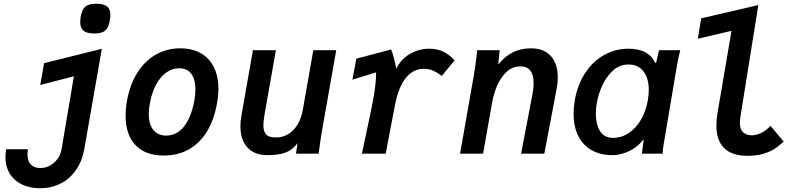

<svg xmlns="http://www.w3.org/2000/svg" viewBox="-20 -817 4240 1021"><path d="M126 4.5Q126 40 144.2 58.2Q162.5 76.5 195 76.5Q222.5 76.5 246.5 63Q270.5 49.5 286.5 27Q302.5 4.5 307 -21.5L373 -411.5L194 -365L214.5 -481L521.5 -557.5L428.5 -25.5Q417 40 384 87.2Q351 134.5 301.8 159.2Q252.5 184 193 184Q138 184 96.2 163.8Q54.5 143.5 31.8 106.2Q9 69 9 18.5Q9 -0.5 13 -23.5H128.5Q126 -11 126 4.5ZM406.5 -699.5Q406.5 -710 409 -726.5Q414 -754 423.2 -769Q432.5 -784 449 -790.5Q465.5 -797 493 -797Q531.5 -797 549.2 -783Q567 -769 567 -738Q567 -725.5 564 -709.5Q559.5 -682.5 550.2 -667.2Q541 -652 524.5 -645.5Q508 -639 480.5 -639Q442 -639 424.2 -653.5Q406.5 -668 406.5 -699.5Z M648 -201.5Q648 -241.5 656 -284.5Q671.5 -369 711 -431.2Q750.5 -493.5 809 -526.8Q867.5 -560 938.5 -560Q1002 -560 1047.5 -534.2Q1093 -508.5 1117.2 -460Q1141.5 -411.5 1141.5 -344.5Q1141.5 -309 1134 -267.5Q1118.5 -180.5 1080.8 -118.2Q1043 -56 984.8 -23Q926.5 10 851.5 10Q752.5 10 700.2 -45.5Q648 -101 648 -201.5ZM1013.5 -282.5Q1019 -312 1019 -341.5Q1019 -395.5 997 -424.8Q975 -454 932.5 -454Q895.5 -454 863.5 -430.8Q831.5 -407.5 809 -365Q786.5 -322.5 776.5 -265.5Q771 -235 771 -211.5Q771 -156.5 795.2 -126.2Q819.5 -96 862.5 -96Q921 -96 959.2 -145.2Q997.5 -194.5 1013.5 -282.5Z M1258.5 -145.5Q1258.5 -172.5 1263.5 -200.5L1325 -550H1447L1386.5 -206.5Q1380.5 -170.5 1380.5 -150.5Q1380.5 -118.5 1395.2 -102.2Q1410 -86 1446.5 -86Q1486 -86 1516 -105.8Q1546 -125.5 1564.5 -158.5Q1583 -191.5 1590 -231.5L1646 -550H1768L1691 -114.5Q1684 -73.5 1680 -40.5Q1680.5 -46 1674.5 0H1554L1562 -55.5Q1533.5 -18 1496.2 -5Q1459 8 1401 8Q1333.5 8 1296 -32.5Q1258.5 -73 1258.5 -145.5Z M1926.5 -103.5Q1955 -236 1965.5 -293.5Q1980 -371.5 1980 -432L1854 -393.5L1875 -505L2060 -554Q2074 -520 2087.5 -452Q2113 -504 2161 -531Q2209 -558 2262 -558Q2307.5 -558 2340 -541Q2372.5 -524 2397.5 -496L2329.5 -413.5Q2307 -430.5 2284.8 -440.8Q2262.5 -451 2233.5 -451Q2175.5 -451 2136.8 -401.2Q2098 -351.5 2080 -256.5L2031 0H1904.5Q1913 -42.5 1926.5 -103.5Z M2515 -525.5Q2515.5 -532.5 2517.5 -550H2637L2629.5 -473.5Q2665 -518 2707.5 -539Q2750 -560 2803 -560Q2872 -560 2909 -519.2Q2946 -478.5 2946 -405.5Q2946 -374.5 2939.5 -341.5L2874.5 0H2751L2810.5 -310.5Q2817.5 -347.5 2817.5 -375Q2817.5 -464 2747.5 -464Q2705.5 -464 2674.2 -435.2Q2643 -406.5 2624 -362.5Q2605 -318.5 2596.5 -269.5L2549 0H2426.5L2501.5 -426.5Q2508 -464.5 2515 -525.5Z M3030 -212.5Q3030 -243 3036.5 -283.5Q3051 -366.5 3091.8 -428.8Q3132.5 -491 3192.5 -524.5Q3252.5 -558 3323 -558Q3377.5 -558 3413.5 -537.8Q3449.5 -517.5 3464 -481.5L3469.5 -485L3484.5 -550H3597.5Q3589 -519.5 3583.5 -487.8Q3578 -456 3577 -451.5L3512 -66.5L3509.5 -52Q3504.5 -24 3504 0H3393.5Q3398.5 -43 3401.5 -63L3403 -75.5L3394 -67Q3381 -49 3356.2 -31.5Q3331.5 -14 3299.8 -3Q3268 8 3236 8Q3172 8 3125.5 -18.8Q3079 -45.5 3054.5 -95.2Q3030 -145 3030 -212.5ZM3425.5 -286.5Q3430 -314.5 3430 -338.5Q3430 -400.5 3402 -437.2Q3374 -474 3322 -474Q3274.5 -474 3239 -441.2Q3203.5 -408.5 3182.2 -361.2Q3161 -314 3153.5 -268.5Q3148.5 -240 3148.5 -212.5Q3148.5 -157.5 3170 -120.8Q3191.5 -84 3241 -84Q3286 -84 3324.5 -110Q3363 -136 3389.2 -182Q3415.5 -228 3425.5 -286.5Z M3789.5 -149.5Q3789.5 -180.5 3795.5 -216.5L3870 -653L3691 -611L3708.5 -719.5L4012.5 -790L3917 -193.5Q3914.5 -176 3914.5 -165Q3914.5 -129 3932 -113.2Q3949.5 -97.5 3978.5 -97.5Q4002.5 -97.5 4029.2 -110.8Q4056 -124 4077 -148L4147.5 -64Q4142.5 -60 4139 -56.5Q4117 -37.5 4096 -23.8Q4075 -10 4039.2 0.8Q4003.5 11.5 3954 11.5Q3872.5 11.5 3831 -29.2Q3789.5 -70 3789.5 -149.5Z"/></svg>

Font: JuliaMono BoldItalic
Style: Regular
Weight: 700
Italic angle: -9°
Monospace: yes
Designer: cormullion
Foundry: corm
Version: Version 0.049; ttfautohint (v1.8.4)